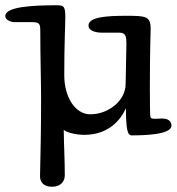

<svg xmlns="http://www.w3.org/2000/svg" viewBox="-43 -492 671 729"><path d="M434 -172C433 -108 367 -58 300 -58C242 -58 201 -124 201 -206C201 -328 205 -397 205 -427C205 -469 199 -472 171 -472C83 -472 -23 -467 -23 -431C-23 -416 -1 -408 11 -408H78C109 -408 110 -400 110 -370C110 -274 113 -188 113 -115C113 0 111 94 109 177C109 194 117 217 155 217C190 217 203 194 203 174C203 110 200 74 199 1C208 10 243 20 277 20C370 20 416 -38 435 -81C436 -3 440 22 457 22C501 22 608 20 608 -15C608 -39 584 -42 572 -42C567 -42 556 -41 544 -41C529 -41 527 -44 527 -62C527 -66 526 -91 526 -156C526 -308 529 -355 529 -383C529 -431 510 -432 435 -432C364 -432 293 -428 293 -395C293 -374 323 -368 344 -368H410C435 -368 437 -352 437 -327Z"/></svg>

Font: Life Savers
Style: ExtraBold
Weight: 800
Designer: Pablo Impallari, Rodrigo Fuenzalida, Brenda Gallo
Foundry: Pablo Impallari, Rodrigo Fuenzalida, Brenda Gallo
Version: Version 3.000